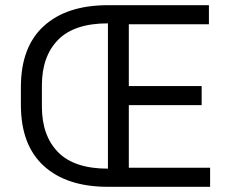

<svg xmlns="http://www.w3.org/2000/svg" viewBox="-20 -720 878 740"><path d="M396 0V-700H785.2V-626.5H476.5V-388.2H757.2V-314.8H476.5V-73.5H789.8V0ZM396 0Q237 0 148.8 -80.5Q60.5 -161 60.5 -315.8V-384.2Q60.5 -539.2 148.8 -619.6Q237 -700 396 -700V-630Q266 -630 203.8 -566.4Q141.5 -502.8 141.5 -391V-309Q141.5 -197.2 203.8 -133.6Q266 -70 396 -70Z"/></svg>

Font: Space 7353
Style: Regular
Weight: 400
Designer: Christine Claussen + Ruben Lyon  (Space 7353)
Version: Version 1.000;FEAKit 1.0